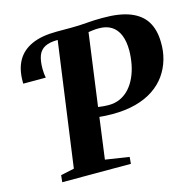

<svg xmlns="http://www.w3.org/2000/svg" viewBox="-109 -861 982 971"><g transform="rotate(-15 382.5 -375.0)"><path d="M99 0 103 -36 173.5 -51 263 -701 254 -719.5 268.5 -743H345Q385.5 -743 425.8 -746.5Q466 -750 510.5 -750Q599 -750.5 654.8 -728.5Q710.5 -706.5 737 -663.5Q763.5 -620.5 764.5 -556.5Q766 -509 753.5 -465.5Q741 -422 715.5 -385.8Q690 -349.5 650.2 -322.8Q610.5 -296 556.5 -281.5Q502.5 -267 434 -267Q416 -267 397.2 -268Q378.5 -269 366 -270.5L337 -54.5L461.5 -35.5L458.5 0ZM427 -316Q461.5 -316 489 -329Q516.5 -342 537 -365Q557.5 -388 571.2 -418.5Q585 -449 591.8 -484Q598.5 -519 599 -555.5Q599 -604.5 585.2 -637.5Q571.5 -670.5 544.5 -687.5Q517.5 -704.5 477.5 -704Q461.5 -704 447.8 -702.2Q434 -700.5 424 -699L372.5 -320.5Q387 -318.5 401 -317.2Q415 -316 427 -316ZM37.5 -532.5Q37.5 -535.5 37.5 -538.5Q37.5 -541.5 37.5 -544.5Q37.5 -609 62.5 -653Q87.5 -697 138.8 -720Q190 -743 268.5 -743L263 -701Q220.5 -701 196 -688.2Q171.5 -675.5 161.2 -648.8Q151 -622 151 -579.5Q151 -567 152.2 -555.2Q153.5 -543.5 155.5 -532.5Z"/></g></svg>

Font: Merriweather 72pt ExtraBold
Style: Italic
Weight: 800
Italic angle: -7.8°
Version: Version 2.101